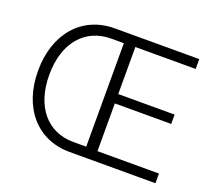

<svg xmlns="http://www.w3.org/2000/svg" viewBox="-121 -895 1198 1062"><g transform="rotate(20 477.5 -364.0)"><path d="M382 0H888V-57H526V-338H858V-393H526V-670H881V-728H382C192 -727 65 -582 65 -363C65 -145 192 0 382 0ZM131 -363C131 -554 233 -668 385 -668H459V-59H383C231 -59 131 -175 131 -363Z"/></g></svg>

Font: Wafeq Light
Style: Regular
Weight: 300
Designer: Rasmus Andersson & Azza Alameddine
Foundry: Google & TypeTogether
Version: Version 3.000;January 28, 2025;FontCreator 15.0.0.3014 64-bi